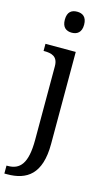

<svg xmlns="http://www.w3.org/2000/svg" viewBox="-161 -808 609 1096"><g transform="rotate(15 144.0 -260.0)"><path d="M151 -636C182 -636 208 -652 208 -698C208 -745 182 -760 151 -760C119 -760 94 -745 94 -698C94 -652 119 -636 151 -636ZM-12 240H4C120 240 202 187 202 8V-536H23V-494H26C70 -494 108 -485 108 -426V9C108 150 67 193 -5 193H-12Z"/></g></svg>

Font: Noto Serif
Style: Regular
Weight: 400
Designer: Monotype Design Team
Foundry: Monotype Imaging Inc.
Version: Version 2.015